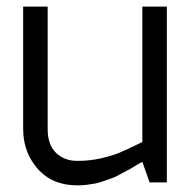

<svg xmlns="http://www.w3.org/2000/svg" viewBox="-20 -551 584 580"><path d="M50 -161V-531H124V-161Q124 -114 149 -89.5Q174 -65 214 -65Q252 -65 286 -73Q320 -81 340.5 -89.5Q361 -98 410 -122V-531H484V0H432L410 -62Q407 -61 388 -49.5Q369 -38 364.5 -36Q360 -34 343 -24.5Q326 -15 319 -13Q312 -11 296 -5Q280 1 269.5 3Q259 5 244 7Q229 9 214 9Q138 9 94 -41Q50 -91 50 -161Z"/></svg>

Font: Mina
Style: Regular
Weight: 400
Version: Version 1.000